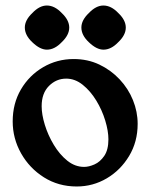

<svg xmlns="http://www.w3.org/2000/svg" viewBox="-20 -665 545 696"><path d="M258 11Q192 11 139.5 -22Q87 -55 56.5 -109Q26 -163 26 -225Q26 -290 56 -341Q86 -392 136.5 -421.5Q187 -451 247 -451Q298 -451 340 -431Q382 -411 413.5 -377.5Q445 -344 462 -302Q479 -260 479 -216Q479 -151 448 -99.5Q417 -48 367 -18.5Q317 11 258 11ZM285 -60Q302 -60 322.5 -69Q343 -78 358 -100Q373 -122 373 -160Q373 -190 361.5 -228Q350 -266 329 -300.5Q308 -335 280 -357.5Q252 -380 220 -380Q184 -380 157.5 -353.5Q131 -327 131 -280Q131 -250 142.5 -212.5Q154 -175 175 -140Q196 -105 224 -82.5Q252 -60 285 -60ZM149.8 -645Q178 -645 203.8 -617.8Q231 -592 231 -565Q231 -538 203.8 -512.2Q178 -485 150.1 -485Q124.9 -485 97 -512Q70 -537.3 70 -565.3Q70 -592 97.2 -617.8Q123 -645 149.8 -645ZM354.8 -645Q383 -645 408.8 -617.8Q436 -592 436 -565Q436 -538 408.8 -512.2Q383 -485 355.1 -485Q329.9 -485 302 -512Q275 -537.3 275 -565.3Q275 -592 302.2 -617.8Q328 -645 354.8 -645Z"/></svg>

Font: Young Serif Light
Style: Regular
Weight: 300
Designer: Bastien Sozeau
Foundry: NBR — Bastien Sozeau
Version: Version 5.001